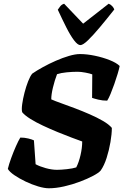

<svg xmlns="http://www.w3.org/2000/svg" viewBox="-20 -1010 662 1030"><path d="M242 0Q218 0 184.5 -10Q151 -20 117.5 -36Q84 -52 57.5 -70Q31 -88 22 -104Q28 -129 40 -162Q52 -195 65.5 -225.5Q79 -256 89 -272Q112 -272 132 -267Q152 -262 162 -257L171 -129Q193 -117 225.5 -108Q258 -99 286 -99Q307 -99 339 -102.5Q371 -106 389 -112Q403 -139 412 -178Q421 -217 421 -251Q399 -259 364 -272Q329 -285 289 -301.5Q249 -318 210.5 -336Q172 -354 142.5 -372.5Q113 -391 99 -408Q95 -422 99 -451Q103 -480 111.5 -513Q120 -546 131 -574Q142 -602 153 -615Q176 -631 209.5 -649.5Q243 -668 279.5 -684Q316 -700 350 -710Q384 -720 409 -720Q446 -720 489 -711Q532 -702 568.5 -687.5Q605 -673 622 -656Q619 -640 611 -613.5Q603 -587 593 -558.5Q583 -530 573 -506Q563 -482 555 -470Q530 -470 507.5 -475.5Q485 -481 474 -485L475 -611Q462 -616 438 -620.5Q414 -625 396 -625Q368 -625 337.5 -622Q307 -619 286 -612Q273 -578 264 -540.5Q255 -503 255 -477Q275 -468 309 -456Q343 -444 382.5 -429Q422 -414 461 -397Q500 -380 532 -361.5Q564 -343 580 -324Q580 -291 572.5 -247.5Q565 -204 552 -163Q539 -122 520 -95Q510 -83 480 -67Q450 -51 409 -35.5Q368 -20 324 -10Q280 0 242 0ZM411 -768Q397 -768 377.5 -793.5Q358 -819 336 -862.5Q314 -906 290 -958Q296 -967 303.5 -976.5Q311 -986 324 -990L426 -883L563 -990Q574 -986 582.5 -976.5Q591 -967 593 -959Q552 -907 515.5 -863.5Q479 -820 452 -794Q425 -768 411 -768Z"/></svg>

Font: Texturina 72pt 72pt Black
Style: Italic
Weight: 900
Italic angle: -11°
Designer: Guillermo Torres Carreño
Foundry: Omnibus-Type
Version: Version 1.002; ttfautohint (v1.8.3)